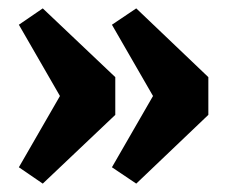

<svg xmlns="http://www.w3.org/2000/svg" viewBox="-20 -479 542 458"><path d="M255 -295V-205L82 -41L25 -80L123 -250L25 -420L82 -459ZM477 -295V-205L305 -41L247 -80L345 -250L247 -420L305 -459Z"/></svg>

Font: Changa SemiBold
Style: Regular
Weight: 600
Designer: Eduardo Rodriguez Tunni
Foundry: Eduardo Rodriguez Tunni
Version: Version 2.002; ttfautohint (v1.5) -l 8 -r 50 -G 150 -x 14 -H